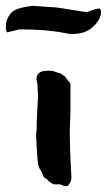

<svg xmlns="http://www.w3.org/2000/svg" viewBox="-69 -632 364 654"><path d="M43 -612Q43 -612 119 -607Q130 -606 175 -598.5Q220 -591 225 -591Q230 -591 244.5 -597Q259 -603 271 -603Q275 -598 275 -591Q275 -566 248.5 -541Q222 -516 176 -516Q169 -516 148 -520Q87 -532 -3 -532L-44 -522Q-49 -522 -49 -543.5Q-49 -565 -33.5 -585.5Q-18 -606 43 -612ZM55 -361Q55 -391 92 -391H107Q109 -391 139 -381Q143 -377 151 -373L171 -347V-259Q171 -245 170 -223Q166 -177 174 -32Q176 -14 161 2Q144 2 139 -3Q135 -5 121 -4Q107 -3 89 -23Q78 -27 77 -38L69 -53Q64 -59 61 -71.5Q58 -84 54 -168Q54 -183 56 -191V-215Q57 -226 58 -255.5Q59 -285 61 -303Q59 -329 59 -338Q59 -347 55 -361Z"/></svg>

Font: Caveat Brush
Style: Regular
Weight: 400
Designer: Pablo Impallari
Foundry: Creative Lab NY
Version: Version 1.096; ttfautohint (v1.3)